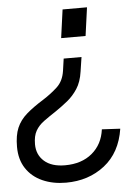

<svg xmlns="http://www.w3.org/2000/svg" viewBox="-62 -532 529 783"><g transform="rotate(-5 203.0 -140.5)"><path d="M284 -293 275 -234Q269 -192 251 -164.5Q233 -137 209.5 -118Q186 -99 161 -82Q132 -63 110 -47Q88 -31 76 -10Q64 11 64 45Q64 88 94 114.5Q124 141 179 141Q247 141 290 105Q333 69 341 8L416 12Q401 109 335 160.5Q269 212 177 212Q123 212 80.5 193Q38 174 14 137.5Q-10 101 -10 49Q-10 2 3 -28.5Q16 -59 43.5 -83Q71 -107 113 -133Q146 -154 172 -178Q198 -202 204 -244L211 -293ZM324 -493 308 -377H208L224 -493Z"/></g></svg>

Font: Hanken Grotesk
Style: Italic
Weight: 400
Italic angle: -8°
Designer: Alfredo Marco Pradil
Foundry: Hanken Design Co.
Version: Version 3.013